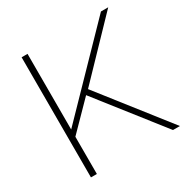

<svg xmlns="http://www.w3.org/2000/svg" viewBox="-163 -847 953 983"><g transform="rotate(-30 313.5 -355.0)"><path d="M96 0V-710H131V-263L565 -710H608L309 -399L622 0H581L285 -377L131 -220V0Z"/></g></svg>

Font: Raleway-v4020 ExtraLight
Style: Regular
Weight: 275
Designer: Matt McInerney, Pablo Impallari, Rodrigo Fuenzalida
Foundry: Matt McInerney, Pablo Impallari, Rodrigo Fuenzalida
Version: Version 4.020;PS 004.020;hotconv 1.0.88;makeotf.lib2.5.64775